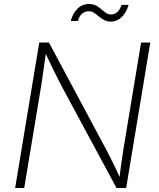

<svg xmlns="http://www.w3.org/2000/svg" viewBox="-20 -940 796 960"><path d="M55.7 0 176.3 -727.5H224.6L504.9 -203.6Q516.6 -182.1 529.8 -156Q543 -129.9 556.6 -101.3Q570.3 -72.8 584 -42.5L576.2 -41.5Q579.6 -71.3 583.5 -100.6Q587.4 -129.9 591.6 -157.5Q595.7 -185.1 599.6 -209.5L685.5 -727.5H731.4L610.8 0H562.5L290 -505.9Q276.9 -531.2 263.2 -558.1Q249.5 -585 234.9 -616Q220.2 -647 202.6 -684.1L210.9 -685.5Q205.6 -648.9 201.2 -616.9Q196.8 -585 192.9 -557.4Q189 -529.8 185.1 -506.3L101.1 0ZM534.7 -832Q515.1 -832 500.5 -839.8Q485.8 -847.7 473.9 -857.9Q461.9 -868.2 450.2 -876Q438.5 -883.8 423.8 -883.8Q403.3 -883.8 388.9 -870.1Q374.5 -856.4 369.6 -835H334Q342.8 -872.1 366.9 -896Q391.1 -919.9 424.8 -919.9Q446.3 -919.9 460.9 -911.9Q475.6 -903.8 487.1 -893.6Q498.5 -883.3 509.5 -875.5Q520.5 -867.7 534.7 -867.7Q553.2 -867.7 565.9 -878.9Q578.6 -890.1 587.9 -915.5H623Q611.8 -877 588.4 -854.5Q564.9 -832 534.7 -832Z"/></svg>

Font: Inter 17pt ExtraLight
Style: Italic
Weight: 250
Italic angle: -9.3988°
Version: Version 4.001;git-66647c0bb